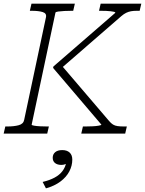

<svg xmlns="http://www.w3.org/2000/svg" viewBox="-39 -730 792 1049"><path d="M-19 0 -10 -39H1Q38 -39 63.5 -46Q89 -53 93 -75L212 -635Q217 -657 194.5 -664Q172 -671 135 -671H124L133 -710H370L361 -671H352Q333 -671 313 -670Q293 -669 279 -667Q265 -665 264 -661L134 -49Q133 -46 146.5 -43.5Q160 -41 180 -40Q200 -39 219 -39H228L219 0ZM405 0 414 -39H428Q448 -39 467.5 -40Q487 -41 500.5 -43.5Q514 -46 515 -49L251 -359L253 -367L591 -660Q591 -664 584 -665.5Q577 -667 566 -668.5Q555 -670 540.5 -670.5Q526 -671 511 -671H502L511 -710H733L724 -671H707Q690 -671 676.5 -668.5Q663 -666 650.5 -660Q638 -654 624 -642L290 -352L287 -385L557 -69Q568 -56 578.5 -49.5Q589 -43 603.5 -41Q618 -39 639 -39H654L645 0ZM212 299 194 264Q232 255 259 240.5Q286 226 302 205Q318 184 323 157Q324 154 326 152.5Q328 151 331 151.5Q334 152 336 155Q328 163 318 167Q308 171 296 171Q275 171 262 161Q249 151 249 132Q249 113 262.5 101.5Q276 90 301 90Q327 90 341.5 103.5Q356 117 356 142Q356 175 340 206Q324 237 291.5 261.5Q259 286 212 299Z"/></svg>

Font: Roboto Serif 20pt Thin
Style: Italic
Weight: 250
Italic angle: -10°
Version: Version 1.007